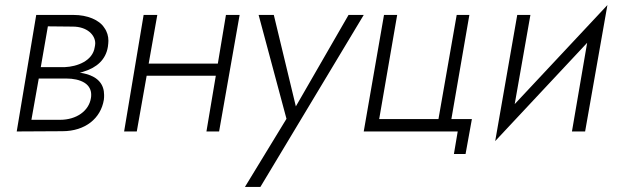

<svg xmlns="http://www.w3.org/2000/svg" viewBox="-20 -519 2435 758"><path d="M123 -460 46 0 226 -1C317 -1 378 -52 390 -125C391 -132 391 -138 391 -144C391 -185 368 -214 320 -227C312 -229 304 -231 295 -232C301 -233 307 -235 312 -237C361 -252 398 -283 406 -335C407 -343 408 -351 408 -358C408 -376 403 -394 392 -409C372 -441 324 -460 271 -460ZM141 -254 169 -415 267 -414C324 -414 356 -381 356 -348C356 -343 355 -338 354 -333C346 -278 284 -256 236 -254ZM104 -46 133 -209H242C269 -209 295 -204 314 -192C333 -180 340 -162 340 -146C340 -141 340 -137 339 -132C331 -81 282 -46 217 -46Z M872 -460 840 -268H567L601 -460H547L470 0H520L559 -220H832L795 0H845L926 -460Z M1416 -460H1356L1148 -99L1061 -460H1001L1111 -50L947 219H1008Z M1762 -49 1833 -460H1783L1711 -49H1477L1548 -460H1496L1416 0H1787L1772 89H1818L1843 -49Z M2074 -460H2022L1935 38L2298 -350L2238 0H2290L2378 -499L2012 -108Z"/></svg>

Font: Jost Light
Style: Italic
Weight: 300
Italic angle: -5°
Version: Version 3.710